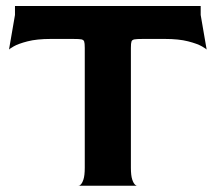

<svg xmlns="http://www.w3.org/2000/svg" viewBox="-20 -620 720 641"><path d="M670 -454Q670 -456 654.5 -465Q639 -474 608 -482Q577 -490 530 -490H458Q436 -490 428.5 -488.5Q421 -487 419 -481.5Q417 -476 417 -460V-60Q417 -34 421.5 -20.5Q426 -7 432 -2.5Q438 2 438 0H242Q242 2 248 -2.5Q254 -7 258.5 -20.5Q263 -34 263 -60V-460Q263 -476 261 -481.5Q259 -487 252 -488.5Q245 -490 223 -490H150Q103 -490 72 -482Q41 -474 25.5 -465Q10 -456 10 -454L30 -570V-600H650V-570Z"/></svg>

Font: Red Rose Bold
Style: Regular
Weight: 700
Designer: jaikishan Patel
Version: Version 1.000